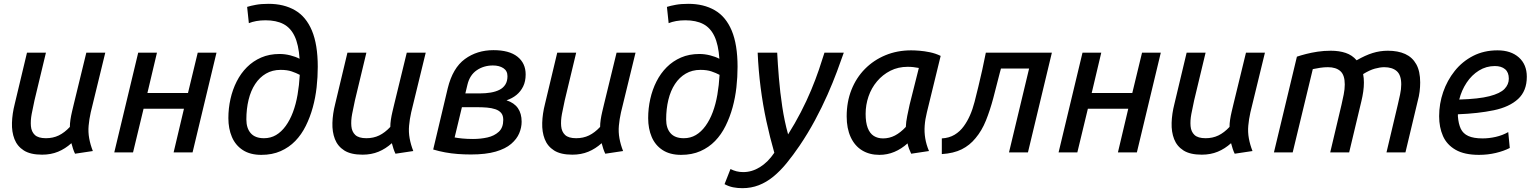

<svg xmlns="http://www.w3.org/2000/svg" viewBox="-20 -796 8012 1003"><path d="M200 12Q139 12 104.5 -10Q70 -32 55.5 -69.5Q41 -107 42.5 -154.5Q44 -202 57 -253L121 -521H220L160 -271Q152 -235 145.5 -200.5Q139 -166 141.5 -137Q144 -108 162 -91Q180 -74 220 -74Q257 -74 287 -88.5Q317 -103 345 -133Q345 -151 348 -171Q351 -191 356 -212Q361 -233 365 -250L431 -521H530L454 -209Q446 -173 443 -139.5Q440 -106 446 -73Q452 -40 465 -7L372 7Q366 -5 361.5 -19Q357 -33 353 -48Q321 -19 283.5 -3.5Q246 12 200 12Z M577 0 702 -521H800L750 -310H962L1013 -521H1111L986 0H887L941 -228H730L675 0Z M1345 13Q1287 13 1248.5 -12Q1210 -37 1191.5 -80.5Q1173 -124 1173 -179Q1173 -230 1184 -279Q1195 -328 1216.5 -370.5Q1238 -413 1270 -445Q1302 -477 1344.5 -495.5Q1387 -514 1441 -514Q1468 -514 1496 -507Q1524 -500 1545 -489Q1540 -563 1519 -607Q1498 -651 1460.5 -670.5Q1423 -690 1367 -690Q1341 -690 1319 -686Q1297 -682 1280 -675L1271 -760Q1290 -766 1317.5 -771Q1345 -776 1383 -776Q1463 -776 1521 -742.5Q1579 -709 1609.5 -636Q1640 -563 1640 -447Q1640 -394 1634 -340Q1628 -286 1614 -235Q1600 -184 1577.5 -138.5Q1555 -93 1522.5 -59.5Q1490 -26 1446 -6.5Q1402 13 1345 13ZM1359 -74Q1394 -74 1422 -90.5Q1450 -107 1472.5 -138Q1495 -169 1510.5 -210.5Q1526 -252 1534.5 -301.5Q1543 -351 1546 -405Q1527 -415 1503.5 -423Q1480 -431 1446 -431Q1403 -431 1369.5 -411.5Q1336 -392 1313 -357Q1290 -322 1278.5 -274.5Q1267 -227 1267 -172Q1267 -126 1290 -100Q1313 -74 1359 -74Z M1874 12Q1813 12 1778.5 -10Q1744 -32 1729.5 -69.5Q1715 -107 1716.5 -154.5Q1718 -202 1731 -253L1795 -521H1894L1834 -271Q1826 -235 1819.5 -200.5Q1813 -166 1815.5 -137Q1818 -108 1836 -91Q1854 -74 1894 -74Q1931 -74 1961 -88.5Q1991 -103 2019 -133Q2019 -151 2022 -171Q2025 -191 2030 -212Q2035 -233 2039 -250L2105 -521H2204L2128 -209Q2120 -173 2117 -139.5Q2114 -106 2120 -73Q2126 -40 2139 -7L2046 7Q2040 -5 2035.5 -19Q2031 -33 2027 -48Q1995 -19 1957.5 -3.5Q1920 12 1874 12Z M2440 11Q2406 11 2372 8.5Q2338 6 2305.5 0Q2273 -6 2243 -15L2319 -335Q2345 -441 2408.5 -487.5Q2472 -534 2558 -534Q2640 -534 2683 -500Q2726 -466 2726 -407Q2726 -371 2713 -344.5Q2700 -318 2678 -300Q2656 -282 2626 -272Q2666 -259 2685.5 -231Q2705 -203 2705 -160Q2705 -130 2692.5 -100Q2680 -70 2650.5 -44.5Q2621 -19 2569.5 -4Q2518 11 2440 11ZM2451 -70Q2491 -70 2526.5 -78Q2562 -86 2585.5 -107.5Q2609 -129 2609 -170Q2609 -193 2598 -206Q2587 -219 2567.5 -225.5Q2548 -232 2524 -234Q2500 -236 2474 -236H2393L2355 -78Q2370 -75 2395 -72.5Q2420 -70 2451 -70ZM2411 -308H2486Q2517 -308 2543.5 -312.5Q2570 -317 2589.5 -327Q2609 -337 2620 -354.5Q2631 -372 2631 -398Q2631 -426 2609.5 -440Q2588 -454 2555 -454Q2507 -454 2470.5 -429Q2434 -404 2422 -354Z M2970 12Q2909 12 2874.5 -10Q2840 -32 2825.5 -69.5Q2811 -107 2812.5 -154.5Q2814 -202 2827 -253L2891 -521H2990L2930 -271Q2922 -235 2915.5 -200.5Q2909 -166 2911.5 -137Q2914 -108 2932 -91Q2950 -74 2990 -74Q3027 -74 3057 -88.5Q3087 -103 3115 -133Q3115 -151 3118 -171Q3121 -191 3126 -212Q3131 -233 3135 -250L3201 -521H3300L3224 -209Q3216 -173 3213 -139.5Q3210 -106 3216 -73Q3222 -40 3235 -7L3142 7Q3136 -5 3131.5 -19Q3127 -33 3123 -48Q3091 -19 3053.5 -3.5Q3016 12 2970 12Z M3538 13Q3480 13 3441.5 -12Q3403 -37 3384.5 -80.5Q3366 -124 3366 -179Q3366 -230 3377 -279Q3388 -328 3409.5 -370.5Q3431 -413 3463 -445Q3495 -477 3537.5 -495.5Q3580 -514 3634 -514Q3661 -514 3689 -507Q3717 -500 3738 -489Q3733 -563 3712 -607Q3691 -651 3653.5 -670.5Q3616 -690 3560 -690Q3534 -690 3512 -686Q3490 -682 3473 -675L3464 -760Q3483 -766 3510.5 -771Q3538 -776 3576 -776Q3656 -776 3714 -742.5Q3772 -709 3802.5 -636Q3833 -563 3833 -447Q3833 -394 3827 -340Q3821 -286 3807 -235Q3793 -184 3770.5 -138.5Q3748 -93 3715.5 -59.5Q3683 -26 3639 -6.5Q3595 13 3538 13ZM3552 -74Q3587 -74 3615 -90.5Q3643 -107 3665.5 -138Q3688 -169 3703.5 -210.5Q3719 -252 3727.5 -301.5Q3736 -351 3739 -405Q3720 -415 3696.5 -423Q3673 -431 3639 -431Q3596 -431 3562.5 -411.5Q3529 -392 3506 -357Q3483 -322 3471.5 -274.5Q3460 -227 3460 -172Q3460 -126 3483 -100Q3506 -74 3552 -74Z M3858 187Q3833 187 3810 182.5Q3787 178 3765 166L3796 87Q3812 95 3828 99Q3844 103 3863 103Q3908 103 3950 77Q3992 51 4025 2Q4002 -78 3983.5 -163.5Q3965 -249 3953.5 -339Q3942 -429 3938 -521H4040Q4043 -462 4049 -388.5Q4055 -315 4066.5 -238.5Q4078 -162 4097 -94Q4133 -151 4163.5 -210Q4194 -269 4217.5 -325.5Q4241 -382 4258 -432Q4275 -482 4287 -521H4388Q4373 -478 4352 -421.5Q4331 -365 4302.5 -300.5Q4274 -236 4237.5 -168Q4201 -100 4157 -35Q4123 15 4089.5 56Q4056 97 4020 126.5Q3984 156 3944 171.5Q3904 187 3858 187Z M4574 13Q4522 13 4483.5 -10.5Q4445 -34 4424 -79.5Q4403 -125 4403 -188Q4403 -264 4428 -327Q4453 -390 4498.5 -436Q4544 -482 4605.5 -507.5Q4667 -533 4740 -533Q4758 -533 4783.5 -531Q4809 -529 4838 -523Q4867 -517 4894 -504L4822 -209Q4813 -173 4810.5 -139.5Q4808 -106 4813.5 -73Q4819 -40 4833 -7L4740 7Q4734 -5 4729 -18.5Q4724 -32 4721 -47Q4689 -18 4652 -2.5Q4615 13 4574 13ZM4593 -73Q4626 -73 4655 -88Q4684 -103 4712 -133Q4713 -159 4719.5 -191Q4726 -223 4732 -250L4780 -441Q4764 -444 4750.5 -445.5Q4737 -447 4722 -447Q4672 -447 4631.5 -426.5Q4591 -406 4561.5 -371Q4532 -336 4517 -292Q4502 -248 4502 -201Q4502 -156 4513 -127.5Q4524 -99 4544.5 -86Q4565 -73 4593 -73Z M4900 9V-73Q4938 -75 4966.5 -92Q4995 -109 5015 -137Q5051 -186 5071 -263.5Q5091 -341 5111 -430L5130 -521H5475L5350 0H5251L5356 -438H5209L5203 -416Q5186 -348 5169 -284Q5152 -220 5130.5 -166.5Q5109 -113 5076 -74Q5046 -37 5004 -16Q4962 5 4900 9Z M5510 0 5635 -521H5733L5683 -310H5895L5946 -521H6044L5919 0H5820L5874 -228H5663L5608 0Z M6258 12Q6197 12 6162.5 -10Q6128 -32 6113.5 -69.5Q6099 -107 6100.5 -154.5Q6102 -202 6115 -253L6179 -521H6278L6218 -271Q6210 -235 6203.5 -200.5Q6197 -166 6199.5 -137Q6202 -108 6220 -91Q6238 -74 6278 -74Q6315 -74 6345 -88.5Q6375 -103 6403 -133Q6403 -151 6406 -171Q6409 -191 6414 -212Q6419 -233 6423 -250L6489 -521H6588L6512 -209Q6504 -173 6501 -139.5Q6498 -106 6504 -73Q6510 -40 6523 -7L6430 7Q6424 -5 6419.5 -19Q6415 -33 6411 -48Q6379 -19 6341.5 -3.5Q6304 12 6258 12Z M6635 0 6755 -500Q6776 -507 6803 -514Q6830 -521 6863 -526Q6896 -531 6932 -531Q6976 -531 7010 -519.5Q7044 -508 7067 -481Q7112 -507 7150.5 -519Q7189 -531 7230 -531Q7283 -531 7320.5 -514Q7358 -497 7378.5 -460.5Q7399 -424 7399 -365Q7399 -342 7396 -317.5Q7393 -293 7386 -268L7322 0H7223L7282 -249Q7288 -275 7294 -302.5Q7300 -330 7300 -355Q7300 -404 7276.5 -424.5Q7253 -445 7211 -445Q7190 -445 7162.5 -437.5Q7135 -430 7101 -409Q7103 -398 7104 -387Q7105 -376 7105 -365Q7105 -342 7101.5 -317.5Q7098 -293 7092 -268L7028 0H6929L6988 -249Q6994 -275 6999.5 -302.5Q7005 -330 7005 -355Q7005 -404 6982 -424.5Q6959 -445 6917 -445Q6897 -445 6877 -442Q6857 -439 6838 -435L6733 0Z M7706 13Q7630 13 7584 -13.5Q7538 -40 7518 -85.5Q7498 -131 7498 -189Q7498 -254 7519 -315Q7540 -376 7579.5 -425.5Q7619 -475 7675.5 -504Q7732 -533 7803 -533Q7873 -533 7914.5 -496Q7956 -459 7956 -395Q7956 -321 7910.5 -279Q7865 -237 7783.5 -220Q7702 -203 7596 -199Q7596 -196 7596 -193Q7596 -190 7596 -188Q7599 -149 7611 -123.5Q7623 -98 7650.5 -85.5Q7678 -73 7725 -73Q7759 -73 7794 -81Q7829 -89 7859 -106L7867 -23Q7836 -7 7794 3Q7752 13 7706 13ZM7603 -276Q7705 -279 7761 -293.5Q7817 -308 7839.5 -331.5Q7862 -355 7862 -385Q7862 -418 7842.5 -434.5Q7823 -451 7789 -451Q7744 -451 7706 -427.5Q7668 -404 7641.5 -364Q7615 -324 7603 -276Z"/></svg>

Font: Ubuntu Sans Medium
Style: Italic
Weight: 500
Italic angle: -13.5°
Designer: Dalton Maag Ltd
Foundry: Dalton Maag Ltd
Version: Version 1.006